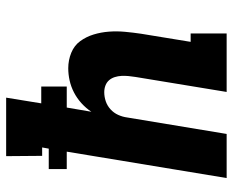

<svg xmlns="http://www.w3.org/2000/svg" viewBox="-88 -688 775 640"><g transform="rotate(-90 300.0 -367.5)"><path d="M27 0 115 -533H57V-593H125L129 -615H101L100 -735H295L276 -618H332V-533H262L248 -451Q260 -469 276.5 -484Q293 -499 312.5 -509Q332 -519 352.5 -523.5Q373 -528 393 -528Q420 -528 444.5 -518Q469 -508 483.5 -488Q498 -468 505.5 -443.5Q513 -419 515 -392.5Q517 -366 514.5 -339Q512 -312 508 -285L481 -120H509V0H314L364 -304Q366 -316 367 -327.5Q368 -339 367.5 -350.5Q367 -362 363.5 -373Q360 -384 353 -392Q346 -400 335.5 -404Q325 -408 313 -408Q298 -408 283 -403Q268 -398 256 -387Q244 -376 237.5 -361.5Q231 -347 229 -332L174 0Z"/></g></svg>

Font: Iosevka Etoile Heavy
Style: Italic
Weight: 900
Italic angle: -9°
Designer: Belleve Invis
Foundry: Belleve Invis
Version: Version 22.1.2; ttfautohint (v1.8.4)